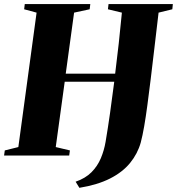

<svg xmlns="http://www.w3.org/2000/svg" viewBox="-34 -763 868 942"><path d="M355.5 158.5 337 128.5Q385 112 414.8 82Q444.5 52 460.8 13.2Q477 -25.5 484 -67Q495.5 -134.5 506 -209Q516.5 -283.5 526.5 -362H283.5L239.5 -41.5L309 -25L305.5 0H-14L-10.5 -25L56 -41.5L145.5 -701L84.5 -717.5L87.5 -743H409L406 -717.5L329.5 -701L288.5 -401.5H531Q540.5 -476 548.8 -551.8Q557 -627.5 564 -701L495.5 -717.5L498.5 -743H814L811.5 -717.5L744 -701Q733 -608.5 723.5 -527Q714 -445.5 705.5 -375.8Q697 -306 689.2 -248Q681.5 -190 673.5 -143.8Q665.5 -97.5 656.5 -63.5Q641 -8.5 604.2 36.5Q567.5 81.5 506 112.8Q444.5 144 355.5 158.5Z"/></svg>

Font: Merriweather 120pt Black
Style: Italic
Weight: 900
Italic angle: -7.8°
Version: Version 2.101